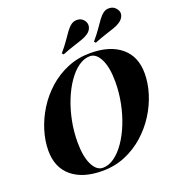

<svg xmlns="http://www.w3.org/2000/svg" viewBox="-167 -1083 1126 1229"><g transform="rotate(-20 396.5 -468.5)"><path d="M494 -704Q454 -704 415.5 -676.5Q377 -649 343.5 -600.5Q310 -552 285 -489.5Q260 -427 246 -356Q232 -285 232 -213Q232 -115 259.5 -59.5Q287 -4 330 -4Q370 -4 408.5 -31.5Q447 -59 480.5 -107.5Q514 -156 539 -218.5Q564 -281 578 -352Q592 -423 592 -495Q592 -593 564.5 -648.5Q537 -704 494 -704ZM38 -226Q38 -292 59.5 -362Q81 -432 121 -496Q161 -560 218 -611Q275 -662 347 -692Q419 -722 503 -722Q636 -722 711.5 -659.5Q787 -597 787 -481Q787 -415 765.5 -345.5Q744 -276 703.5 -212Q663 -148 605.5 -97Q548 -46 476.5 -16Q405 14 321 14Q188 14 113 -48.5Q38 -111 38 -226ZM551 -782Q584 -821 604.5 -851Q625 -881 641 -903Q657 -925 676 -939Q695 -953 722 -950Q749 -947 765 -923Q780 -902 772 -879Q764 -856 741 -841Q723 -829 697.5 -820Q672 -811 638.5 -800.5Q605 -790 560 -772ZM332 -782Q365 -821 385.5 -851Q406 -881 422 -903Q438 -925 457 -939Q477 -953 503.5 -950Q530 -947 546 -923Q559 -902 552 -879Q545 -856 522 -841Q504 -829 478.5 -820Q453 -811 419.5 -800.5Q386 -790 341 -772Z"/></g></svg>

Font: Playfair Display ExtraBold
Style: Italic
Weight: 800
Italic angle: -14°
Designer: Claus Eggers Sørensen
Foundry: Claus Eggers Sørensen
Version: Version 1.203